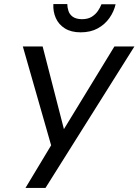

<svg xmlns="http://www.w3.org/2000/svg" viewBox="-20 -930 685 950"><path d="M205 0H106L233 -211L93 -700H191L312 -230L262 -235L546 -700H645ZM313 -910Q313 -894 318.5 -876.5Q324 -859 339.5 -847.5Q355 -836 384 -835Q415 -835 434 -847Q453 -859 464.5 -876Q476 -893 482 -909H552Q544 -873 521.5 -841Q499 -809 463.5 -789.5Q428 -770 379 -770Q332 -770 301 -789.5Q270 -809 256 -841Q242 -873 244 -910Z"/></svg>

Font: Jost
Style: Italic
Weight: 400
Italic angle: -5°
Version: Version 3.710